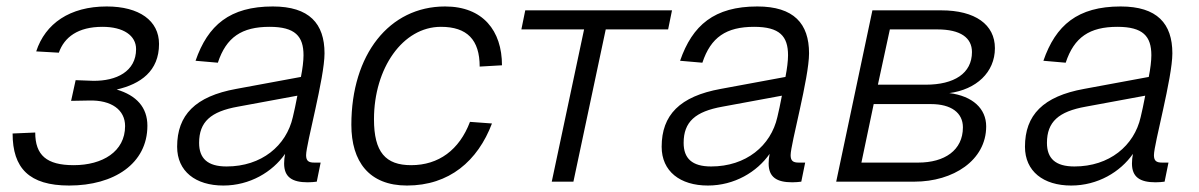

<svg xmlns="http://www.w3.org/2000/svg" viewBox="-20 -562 3709 594"><path d="M194 12C333 12 436 -56 436 -173C436 -230 402 -267 341 -285C415 -302 472 -342 472 -426C472 -498 411 -542 310 -542C196 -542 120 -489 92 -403L162 -399C179 -447 221 -479 297 -479C362 -479 401 -452 401 -410C401 -341 340 -311 268 -312L214 -314L200 -250L255 -251C325 -253 367 -222 367 -172C367 -93 297 -51 208 -51C124 -51 89 -82 89 -152L19 -149C19 -42 70 12 194 12Z M859 -56C859 -14 884 2 932 2C942 2 953 1 960 0L972 -59H952C935 -59 927 -64 927 -82C927 -116 984 -321 984 -397C984 -489 937 -542 824 -542C691 -542 623 -484 585 -374L654 -368C680 -447 728 -479 814 -479C893 -479 919 -450 919 -391C919 -374 916 -349 911 -324L711 -287C584 -264 528 -206 528 -108C528 -32 585 12 671 12C753 12 823 -30 862 -86C860 -76 859 -65 859 -56ZM596 -120C596 -185 632 -217 716 -232L900 -266C895 -240 890 -216 886 -200C866 -111 789 -47 681 -47C622 -47 596 -72 596 -120Z M1239 12C1370 12 1458 -64 1502 -180L1434 -185C1401 -98 1337 -51 1252 -51C1173 -51 1137 -91 1137 -193C1137 -351 1226 -479 1344 -479C1425 -479 1464 -439 1464 -356L1533 -360C1533 -467 1474 -542 1357 -542C1184 -542 1067 -393 1067 -176C1067 -62 1122 12 1239 12Z M1687 0H1754L1854 -471H2047L2059 -530H1605L1593 -471H1787Z M2358 -56C2358 -14 2383 2 2431 2C2441 2 2452 1 2459 0L2471 -59H2451C2434 -59 2426 -64 2426 -82C2426 -116 2483 -321 2483 -397C2483 -489 2436 -542 2323 -542C2190 -542 2122 -484 2084 -374L2153 -368C2179 -447 2227 -479 2313 -479C2392 -479 2418 -450 2418 -391C2418 -374 2415 -349 2410 -324L2210 -287C2083 -264 2027 -206 2027 -108C2027 -32 2084 12 2170 12C2252 12 2322 -30 2361 -86C2359 -76 2358 -65 2358 -56ZM2095 -120C2095 -185 2131 -217 2215 -232L2399 -266C2394 -240 2389 -216 2385 -200C2365 -111 2288 -47 2180 -47C2121 -47 2095 -72 2095 -120Z M2567 0H2809C2929 0 3031 -66 3031 -171C3031 -226 2989 -265 2917 -274C3000 -285 3058 -338 3058 -413C3058 -486 2997 -530 2892 -530H2679ZM2696 -300 2733 -471H2880C2952 -471 2987 -445 2987 -401C2987 -335 2932 -300 2844 -300ZM2645 -59 2683 -240H2860C2923 -240 2959 -213 2959 -168C2959 -97 2902 -59 2821 -59Z M3482 -56C3482 -14 3507 2 3555 2C3565 2 3576 1 3583 0L3595 -59H3575C3558 -59 3550 -64 3550 -82C3550 -116 3607 -321 3607 -397C3607 -489 3560 -542 3447 -542C3314 -542 3246 -484 3208 -374L3277 -368C3303 -447 3351 -479 3437 -479C3516 -479 3542 -450 3542 -391C3542 -374 3539 -349 3534 -324L3334 -287C3207 -264 3151 -206 3151 -108C3151 -32 3208 12 3294 12C3376 12 3446 -30 3485 -86C3483 -76 3482 -65 3482 -56ZM3219 -120C3219 -185 3255 -217 3339 -232L3523 -266C3518 -240 3513 -216 3509 -200C3489 -111 3412 -47 3304 -47C3245 -47 3219 -72 3219 -120Z"/></svg>

Font: Geist Light
Style: Italic
Weight: 300
Italic angle: -12°
Designer: Basement.studio, Andrés Briganti, Mateo Zaragoza
Foundry: Basement.studio, Vercel, Andrés Briganti, Guido Ferreyra, Mateo Zaragoza
Version: Version 1.500